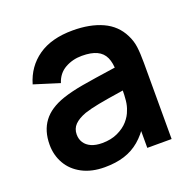

<svg xmlns="http://www.w3.org/2000/svg" viewBox="-106 -662 787 784"><g transform="rotate(-20 288.0 -270.0)"><path d="M40 -148Q40 -208.2 69.8 -248.1Q99.5 -288.1 162.8 -309.5Q199.7 -321.9 249.8 -330.7Q299.9 -339.4 392.2 -352.7Q417.2 -356.4 441.7 -359.8L398.3 -335.7Q398.6 -373.6 387.6 -397.6Q376.7 -421.6 352.2 -433.1Q327.7 -444.7 287.3 -444.7Q247.2 -444.7 214.5 -426.3Q181.8 -407.9 169.5 -369.2L59.3 -403.7Q79.8 -474.4 137.4 -514.7Q195 -555 287.7 -555Q362.9 -555 416.5 -530.6Q470.1 -506.2 495.7 -454.5Q508.8 -428.8 512.5 -401Q516.2 -373.2 516.2 -331.3V0H410.5V-117.2L428 -97.8Q403.1 -58.6 373.7 -33.7Q344.3 -8.8 306.9 3.1Q269.5 15 221.2 15Q164.4 15 123.4 -6.7Q82.4 -28.4 61.2 -65.6Q40 -102.8 40 -148ZM384.3 -170.7Q391.9 -188.3 394.3 -211.4Q396.7 -234.4 396.7 -261.5V-271.7L433.7 -260.5L390 -253.4Q322.3 -243.1 286 -236.1Q249.7 -229.1 223.5 -220.5Q191.2 -208.6 174.7 -191.8Q158.2 -174.9 158.2 -149.5Q158.2 -129.3 168.2 -113.9Q178.2 -98.5 197.6 -89.8Q217.1 -81.2 245 -81.2Q283.4 -81.2 312.6 -94.9Q341.8 -108.6 359.5 -129Q377.2 -149.4 384.3 -170.7Z"/></g></svg>

Font: Tap Sans
Style: Regular
Weight: 400
Designer: Tap Payments
Foundry: Tap Payments
Version: Version 1.001;Glyphs 3.1.2 (3151)